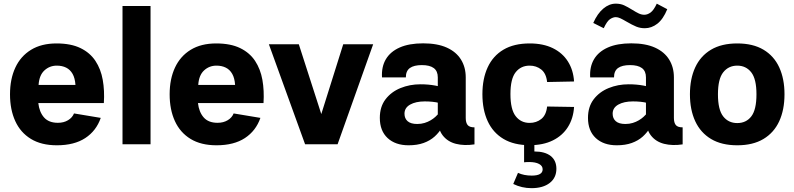

<svg xmlns="http://www.w3.org/2000/svg" viewBox="-20 -774 4262 1030"><path d="M185.5 -221.2H537.1Q541.5 -287.6 531.2 -345.5Q521 -403.3 491.9 -447.3Q462.9 -491.2 411.6 -516.1Q360.4 -541 283.2 -541Q202.1 -541 146.5 -506.8Q90.8 -472.7 62.3 -411.4Q33.7 -350.1 33.7 -268.1Q33.7 -186 61.8 -124.5Q89.8 -63 145.8 -28.8Q201.7 5.4 285.2 5.4Q378.4 5.4 437.5 -33.4Q496.6 -72.3 520.5 -141.6L377 -165.5Q368.2 -143.1 345.2 -129.2Q322.3 -115.2 290.5 -115.2Q241.7 -115.2 216.3 -144Q190.9 -172.9 185.5 -221.2ZM187 -318.4Q190.4 -370.6 218.3 -396.2Q246.1 -421.9 284.7 -421.9Q313.5 -421.9 335 -411.1Q356.4 -400.4 369.4 -377.7Q382.3 -355 384.8 -318.4Z M787.6 0V-741.7H637.2V0Z M1042 -221.2H1393.6Q1397.9 -287.6 1387.7 -345.5Q1377.4 -403.3 1348.4 -447.3Q1319.3 -491.2 1268.1 -516.1Q1216.8 -541 1139.6 -541Q1058.6 -541 1002.9 -506.8Q947.3 -472.7 918.7 -411.4Q890.1 -350.1 890.1 -268.1Q890.1 -186 918.2 -124.5Q946.3 -63 1002.2 -28.8Q1058.1 5.4 1141.6 5.4Q1234.9 5.4 1293.9 -33.4Q1353 -72.3 1377 -141.6L1233.4 -165.5Q1224.6 -143.1 1201.7 -129.2Q1178.7 -115.2 1147 -115.2Q1098.1 -115.2 1072.8 -144Q1047.4 -172.9 1042 -221.2ZM1043.5 -318.4Q1046.9 -370.6 1074.7 -396.2Q1102.5 -421.9 1141.1 -421.9Q1169.9 -421.9 1191.4 -411.1Q1212.9 -400.4 1225.8 -377.7Q1238.8 -355 1241.2 -318.4Z M1821.3 -536.6 1703.6 -162.1 1583 -536.6H1422.4L1616.7 0H1791L1981.9 -536.6Z M2250 -541.5Q2174.8 -541.5 2124.5 -519.3Q2074.2 -497.1 2050 -456.3Q2025.9 -415.5 2029.3 -358.9H2157.2Q2157.2 -393.6 2179 -409.2Q2200.7 -424.8 2243.2 -424.8Q2285.6 -424.8 2307.1 -408.7Q2328.6 -392.6 2328.6 -358.9V-142.1Q2328.6 -81.5 2355 -47.6Q2381.3 -13.7 2426 -2.4Q2470.7 8.8 2525.4 0.5V-90.8Q2498.5 -90.8 2488.5 -103.5Q2478.5 -116.2 2478.5 -141.1V-358.9Q2478.5 -413.1 2453.1 -454.3Q2427.7 -495.6 2377 -518.6Q2326.2 -541.5 2250 -541.5ZM2379.9 -154.8 2333 -164.6Q2326.2 -156.7 2315.4 -147Q2304.7 -137.2 2290.3 -128.7Q2275.9 -120.1 2257.8 -114.5Q2239.7 -108.9 2218.3 -108.9Q2183.6 -108.9 2166.7 -123.8Q2149.9 -138.7 2149.9 -164.1Q2149.9 -195.8 2180.2 -212.9Q2210.4 -230 2258.8 -230Q2279.8 -230 2299.6 -228Q2319.3 -226.1 2337.9 -221.2L2385.7 -298.3Q2351.6 -308.1 2315.2 -314.9Q2278.8 -321.8 2235.4 -321.8Q2178.2 -321.8 2128.4 -301.5Q2078.6 -281.2 2048.1 -241.2Q2017.6 -201.2 2017.6 -141.6Q2017.6 -72.3 2059.3 -33.4Q2101.1 5.4 2171.9 5.4Q2218.3 5.4 2252.7 -7.1Q2287.1 -19.5 2311.8 -41.7Q2336.4 -64 2353 -93Q2369.6 -122.1 2379.9 -154.8Z M2821.8 -541Q2737.3 -541 2680.9 -507.6Q2624.5 -474.1 2596.2 -412.8Q2567.9 -351.6 2567.9 -268.6Q2567.9 -185.5 2596.2 -124Q2624.5 -62.5 2680.9 -28.8Q2737.3 4.9 2821.8 4.9Q2894 4.9 2945.8 -20.8Q2997.6 -46.4 3026.6 -92.5Q3055.7 -138.7 3059.6 -200.2L2915 -202.6Q2910.2 -156.7 2883.8 -135.7Q2857.4 -114.7 2821.3 -114.7Q2774.4 -114.7 2746.3 -150.9Q2718.3 -187 2718.3 -269.5Q2718.3 -351.1 2746.3 -386.5Q2774.4 -421.9 2821.3 -421.9Q2857.4 -421.9 2883.8 -400.9Q2910.2 -379.9 2915 -334L3059.6 -336.9Q3055.7 -398.4 3026.6 -444.3Q2997.6 -490.2 2945.8 -515.6Q2894 -541 2821.8 -541ZM2964.8 131.3Q2964.8 86.9 2934.1 62.7Q2903.3 38.6 2846.7 38.6V-0.5H2791.5V96.7Q2798.3 95.7 2805.2 95.5Q2812 95.2 2818.8 95.2Q2852.5 95.2 2871.8 105.5Q2891.1 115.7 2891.1 134.3Q2891.1 168 2832.5 168Q2790.5 168 2758.8 153.3L2733.4 212.9Q2779.3 235.4 2831.1 235.4Q2893.1 235.4 2929 207.5Q2964.8 179.7 2964.8 131.3Z M3366.7 -541.5Q3291.5 -541.5 3241.2 -519.3Q3190.9 -497.1 3166.7 -456.3Q3142.6 -415.5 3146 -358.9H3273.9Q3273.9 -393.6 3295.7 -409.2Q3317.4 -424.8 3359.9 -424.8Q3402.3 -424.8 3423.8 -408.7Q3445.3 -392.6 3445.3 -358.9V-142.1Q3445.3 -81.5 3471.7 -47.6Q3498 -13.7 3542.7 -2.4Q3587.4 8.8 3642.1 0.5V-90.8Q3615.2 -90.8 3605.2 -103.5Q3595.2 -116.2 3595.2 -141.1V-358.9Q3595.2 -413.1 3569.8 -454.3Q3544.4 -495.6 3493.7 -518.6Q3442.9 -541.5 3366.7 -541.5ZM3496.6 -154.8 3449.7 -164.6Q3442.9 -156.7 3432.1 -147Q3421.4 -137.2 3407 -128.7Q3392.6 -120.1 3374.5 -114.5Q3356.4 -108.9 3335 -108.9Q3300.3 -108.9 3283.4 -123.8Q3266.6 -138.7 3266.6 -164.1Q3266.6 -195.8 3296.9 -212.9Q3327.1 -230 3375.5 -230Q3396.5 -230 3416.3 -228Q3436 -226.1 3454.6 -221.2L3502.4 -298.3Q3468.3 -308.1 3431.9 -314.9Q3395.5 -321.8 3352.1 -321.8Q3294.9 -321.8 3245.1 -301.5Q3195.3 -281.2 3164.8 -241.2Q3134.3 -201.2 3134.3 -141.6Q3134.3 -72.3 3176 -33.4Q3217.8 5.4 3288.6 5.4Q3335 5.4 3369.4 -7.1Q3403.8 -19.5 3428.5 -41.7Q3453.1 -64 3469.7 -93Q3486.3 -122.1 3496.6 -154.8ZM3162.6 -650.9 3218.8 -622.6Q3236.3 -660.6 3252.7 -671.4Q3269 -682.1 3283.7 -682.1Q3294.4 -682.1 3308.1 -675.8Q3321.8 -669.4 3338.9 -659.2Q3372.6 -639.6 3393.6 -631.1Q3414.6 -622.6 3439 -622.6Q3475.1 -622.6 3506.3 -646.7Q3537.6 -670.9 3559.6 -724.6L3503.4 -754.4Q3486.8 -718.8 3470 -706.8Q3453.1 -694.8 3436.5 -694.8Q3421.4 -694.8 3406.5 -701.9Q3391.6 -709 3373 -720.7Q3347.2 -736.8 3327.9 -745.6Q3308.6 -754.4 3283.2 -754.4Q3248 -754.4 3216.6 -728Q3185.1 -701.7 3162.6 -650.9Z M3935.1 -421.9Q3981.9 -421.9 4010 -386.2Q4038.1 -350.6 4038.1 -268.1Q4038.1 -185.5 4010.5 -149.7Q3982.9 -113.8 3935.1 -113.8Q3887.7 -113.8 3859.6 -149.7Q3831.5 -185.5 3831.5 -268.1Q3831.5 -350.6 3859.9 -386.2Q3888.2 -421.9 3935.1 -421.9ZM3935.1 -541Q3850.6 -541 3794.2 -507.3Q3737.8 -473.6 3709.5 -412.4Q3681.2 -351.1 3681.2 -268.1Q3681.2 -185.1 3709.7 -123.5Q3738.3 -62 3794.7 -28.3Q3851.1 5.4 3935.1 5.4Q4019 5.4 4075.4 -28.3Q4131.8 -62 4160.2 -123.5Q4188.5 -185.1 4188.5 -268.1Q4188.5 -351.1 4160.4 -412.4Q4132.3 -473.6 4075.9 -507.3Q4019.5 -541 3935.1 -541Z"/></svg>

Font: Estedad-FD-VF Thin
Style: Regular
Weight: 100
Designer: Amin Abedi
Version: Version 5.0